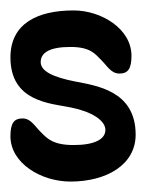

<svg xmlns="http://www.w3.org/2000/svg" viewBox="-20 -188 280 368"><path d="M0 73C0 125 59 160 115 160C184 160 240 128 240 70C240 -15 163 -24 123 -32C83 -40 58 -51 58 -69C58 -87 75 -98 115 -98C153 -98 162 -85 174 -73C186 -61 193 -47 209 -47C225 -47 232 -56 232 -81C232 -133 174 -168 121 -168C52 -168 0 -143 0 -78C0 7 76 10 116 18C156 26 182 43 182 61C182 79 161 90 121 90C81 90 70 77 58 65C46 53 39 39 23 39C7 39 0 48 0 73Z"/></svg>

Font: Ekmelos
Style: Regular
Weight: 500
Designer: Thomas Richter (thomas-richter@aon.at)
Version: Version 2.58